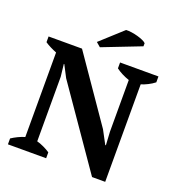

<svg xmlns="http://www.w3.org/2000/svg" viewBox="-158 -1026 1075 1166"><g transform="rotate(20 379.0 -443.0)"><path d="M20 0ZM490 -700H738V-662Q719 -647 696 -635.5Q673 -624 653 -618V12H568L215 -498L175 -575H172L181 -495V-78Q201 -73 225.5 -61.5Q250 -50 267 -38V0H20V-38Q38 -50 59.5 -60.5Q81 -71 104 -78V-624Q84 -632 64 -642Q44 -652 28 -663V-700H244L531 -284L577 -198H581L576 -284V-618Q552 -626 529.5 -637.5Q507 -649 490 -662ZM457 -898Q473 -899 493.5 -896Q514 -893 533.5 -887.5Q553 -882 568.5 -875Q584 -868 590 -861V-841L343 -745L315 -769Z"/></g></svg>

Font: PT Serif
Style: Bold
Weight: 700
Designer: A.Korolkova, O.Umpeleva, V.Yefimov
Foundry: ParaType Ltd
Version: Version 1.000W OFL; ttfautohint (v1.6)